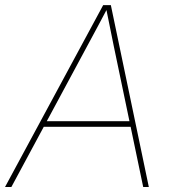

<svg xmlns="http://www.w3.org/2000/svg" viewBox="-44 -748 679 768"><path d="M-23.9 0 368.7 -727.5H399.4L551.3 0H528.8L411.1 -563.5Q403.3 -602.5 395.3 -641.6Q387.2 -680.7 379.4 -719.7H388.2Q367.2 -680.7 346.7 -641.6Q326.2 -602.5 304.7 -563.5L1.5 0ZM123 -240.7 127 -263.2H487.3L483.4 -240.7Z"/></svg>

Font: Inter 24pt Thin
Style: Italic
Weight: 250
Italic angle: -9.3988°
Version: Version 4.001;git-66647c0bb